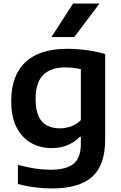

<svg xmlns="http://www.w3.org/2000/svg" viewBox="-20 -828 682 1078"><path d="M272 230Q226.5 230 176.8 224Q127 218 80.5 205V97.5Q130.5 111.5 176.8 118.2Q223 125 262.5 125Q353 125 393.5 91.2Q434 57.5 434 -20.5V-59.5H427.5Q399.5 -30 359.5 -13.2Q319.5 3.5 269 3.5Q207.5 3.5 156.2 -24.5Q105 -52.5 74 -111Q43 -169.5 43 -261.5Q43 -403.5 122.2 -478.8Q201.5 -554 358.5 -554Q394 -554 431.2 -550.5Q468.5 -547 504.2 -540.5Q540 -534 570.5 -524.5V-45Q570.5 100 497 165Q423.5 230 272 230ZM316.5 -107.5Q348 -107.5 379.2 -118.5Q410.5 -129.5 434 -153.5V-439.5Q416.5 -444 394.2 -446.8Q372 -449.5 346.5 -449.5Q265 -449.5 222.5 -407.2Q180 -365 180 -273Q180 -210.5 197.2 -174.2Q214.5 -138 245.2 -122.8Q276 -107.5 316.5 -107.5ZM269 -620 390 -808H538.5L397 -620Z"/></svg>

Font: Encode Sans SemiExpanded SemiBold
Style: Regular
Weight: 600
Width: 6
Designer: Multiple Designers
Foundry: Impallari Type
Version: Version 3.002